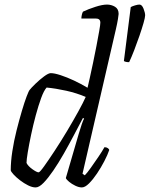

<svg xmlns="http://www.w3.org/2000/svg" viewBox="-20 -820 655 840"><path d="M136 0Q121 0 103 -9Q85 -18 68 -31Q51 -44 39.5 -56.5Q28 -69 27 -75Q27 -113 34 -158.5Q41 -204 52.5 -249.5Q64 -295 75.5 -334Q87 -373 96.5 -398Q106 -423 110 -427Q117 -436 135 -453.5Q153 -471 172.5 -485.5Q192 -500 202 -500Q218 -500 245.5 -491Q273 -482 304 -467.5Q335 -453 363 -436Q366 -448 372.5 -477.5Q379 -507 387 -544.5Q395 -582 402 -619Q409 -656 414 -684Q419 -712 419 -721Q419 -739 399 -739H336Q336 -746 338 -755Q340 -764 343 -769Q366 -780 397 -790Q428 -800 448 -800Q467 -800 483 -790.5Q499 -781 499 -759Q499 -755 496 -736.5Q493 -718 487 -692L341 -60L351 -53Q361 -63 377 -85.5Q393 -108 410 -133Q427 -158 437 -176Q446 -176 451.5 -172Q457 -168 458 -164Q451 -143 436.5 -115Q422 -87 404.5 -61Q387 -35 369.5 -17.5Q352 0 338 0Q325 0 309.5 -7.5Q294 -15 282.5 -24.5Q271 -34 268 -41L324 -233Q331 -257 337.5 -276Q344 -295 348 -301L343 -304Q325 -270 303.5 -229Q282 -188 259 -147.5Q236 -107 213 -73.5Q190 -40 170.5 -20Q151 0 136 0ZM149 -66Q154 -66 173 -92.5Q192 -119 219 -160Q246 -201 273.5 -247Q301 -293 323 -333Q345 -373 355 -396Q315 -413 270 -423Q225 -433 184 -437Q172 -424 160 -391Q148 -358 136.5 -315.5Q125 -273 116 -230Q107 -187 101.5 -154Q96 -121 96 -107Q103 -93 122 -79.5Q141 -66 149 -66ZM545 -548Q529 -548 522 -553L552 -789Q559 -793 571 -796.5Q583 -800 590 -800Q601 -800 608 -782Q615 -764 615 -753Q615 -744 608 -719.5Q601 -695 590 -663Q579 -631 567 -600Q555 -569 545 -548Z"/></svg>

Font: Texturina 72pt 72pt Light
Style: Italic
Weight: 300
Italic angle: -11°
Designer: Guillermo Torres Carreño
Foundry: Omnibus-Type
Version: Version 1.002; ttfautohint (v1.8.3)